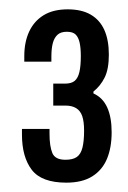

<svg xmlns="http://www.w3.org/2000/svg" viewBox="-20 -819 275 411"><path d="M122 -428Q69 -428 48 -455.5Q27 -483 27 -531V-543H86V-533Q86 -506 92 -491.5Q98 -477 120 -477Q136 -477 144.5 -483Q153 -489 156.5 -503Q160 -517 160 -539Q160 -559 156 -570.5Q152 -582 143 -587.5Q134 -593 120 -593H94V-640H119Q133 -640 140 -646Q147 -652 150 -665Q153 -678 153 -699Q153 -716 150.5 -727.5Q148 -739 142 -745Q136 -751 123 -751Q110 -751 103 -744.5Q96 -738 93 -726.5Q90 -715 90 -698V-687H32V-699Q32 -729 42.5 -751.5Q53 -774 73.5 -786.5Q94 -799 125 -799Q155 -799 174.5 -787.5Q194 -776 203.5 -754.5Q213 -733 213 -702Q213 -671 204 -653Q195 -635 180 -623V-619Q200 -610 209.5 -589Q219 -568 219 -536Q219 -503 209 -479Q199 -455 177.5 -441.5Q156 -428 122 -428Z"/></svg>

Font: Archivo ExtraCondensed Medium
Style: Regular
Weight: 500
Width: 2
Designer: Hector Gatti
Foundry: Omnibus-Type
Version: Version 2.001